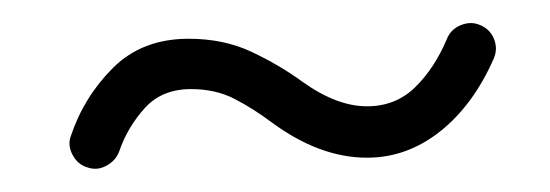

<svg xmlns="http://www.w3.org/2000/svg" viewBox="-20 -685 470 164"><path d="M54.7 -542Q46.4 -544.4 42 -552.7Q37.6 -561 40.5 -568.8Q51.8 -602.5 76.7 -627.2Q101.6 -651.9 141.1 -651.9Q171.4 -651.9 195.1 -640.6Q218.8 -629.4 238.3 -615.2Q267.6 -594.2 293.5 -594.2Q317.9 -594.2 334.5 -610.4Q351.1 -626.5 361.8 -651.9Q365.2 -660.2 373.8 -663.6Q382.3 -667 390.1 -663.6Q398.4 -660.2 401.9 -651.9Q405.3 -643.6 401.9 -635.3Q384.3 -595.2 356 -572.8Q327.6 -550.3 293.5 -550.3Q252.9 -550.3 211.9 -580.6Q196.3 -592.3 180.2 -600.6Q164.1 -608.9 143.1 -608.9Q118.2 -608.9 103.5 -592.5Q88.9 -576.2 82 -556.2Q79.1 -547.9 71 -543.5Q63 -539.1 54.7 -542Z"/></svg>

Font: Mikhak-FD Light
Style: Regular
Weight: 300
Designer: Amin Abedi
Version: Version 3.2